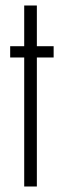

<svg xmlns="http://www.w3.org/2000/svg" viewBox="-20 -678 231 698"><path d="M68 0V-469H17V-510H68V-658H114V-510H175V-469H114V0Z"/></svg>

Font: Saira UltraCondensed Light
Style: Regular
Weight: 300
Width: 1
Designer: Hector Gatti with collaboration of the Omnibus-Type team
Foundry: Omnibus-Type
Version: Version 1.101